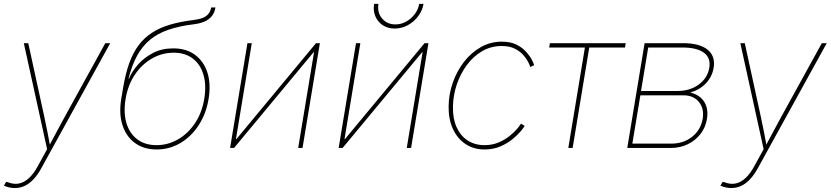

<svg xmlns="http://www.w3.org/2000/svg" viewBox="-33 -766 4300 994"><path d="M-12.7 195.3 -1.5 175.8 7.3 177.2Q38.1 189.5 65.2 184.1Q92.3 178.7 116.7 156.2Q141.1 133.8 162.1 95.2L210.9 6.3L90.3 -542.5H113.3L195.8 -164.1Q204.6 -125 211.9 -86.2Q219.2 -47.4 226.6 -8.8H220.2Q241.2 -47.4 261.7 -86.2Q282.2 -125 303.7 -164.1L512.2 -542.5H537.6L181.6 103.5Q162.6 138.2 141.1 161.4Q119.6 184.6 95.5 196Q71.3 207.5 43.9 207.5Q30.3 207.5 16.1 204.6Q2 201.7 -12.7 195.3Z M777.8 7.8Q711.4 7.8 665.8 -25.6Q620.1 -59.1 601.1 -118.2Q582 -177.2 594.7 -253.9L604.5 -312.5Q616.7 -385.3 636.2 -439.2Q655.8 -493.2 684.8 -532Q713.9 -570.8 754.4 -596.9Q794.9 -623 848.4 -638.7Q901.9 -654.3 970.2 -662.6Q999 -666 1017.6 -673.8Q1036.1 -681.6 1046.6 -695.1Q1057.1 -708.5 1060.1 -727.5H1082.5Q1078.6 -702.6 1065.2 -684.6Q1051.8 -666.5 1028.1 -655.5Q1004.4 -644.5 968.8 -640.1Q894 -630.9 838.6 -611.8Q783.2 -592.8 743.7 -560.1Q704.1 -527.3 677 -478Q649.9 -428.7 632.3 -358.9H634.8Q649.4 -395 680.9 -431.2Q712.4 -467.3 758.5 -491.5Q804.7 -515.6 863.8 -515.6Q931.2 -515.6 976.6 -482.2Q1022 -448.7 1040.8 -389.9Q1059.6 -331.1 1046.9 -253.9Q1034.2 -177.2 995.8 -118.2Q957.5 -59.1 901.1 -25.6Q844.7 7.8 777.8 7.8ZM777.3 -14.6Q836.9 -14.6 888.9 -44.7Q940.9 -74.7 976.8 -128.7Q1012.7 -182.6 1024.4 -253.9Q1036.1 -325.2 1020.3 -379.2Q1004.4 -433.1 964.8 -463.1Q925.3 -493.2 865.7 -493.2Q806.2 -493.2 753.7 -463.1Q701.2 -433.1 665 -379.2Q628.9 -325.2 617.2 -253.9Q605.5 -182.6 621.6 -128.7Q637.7 -74.7 677.7 -44.7Q717.8 -14.6 777.3 -14.6Z M1533.2 0H1510.7L1592.8 -496.1H1590.8L1178.7 0H1158.2L1248 -542.5H1270.5L1188.5 -45.9H1190.9L1603 -542.5H1623Z M2095.2 0H2072.8L2154.8 -496.1H2152.8L1740.7 0H1720.2L1810.1 -542.5H1832.5L1750.5 -45.9H1752.9L2165 -542.5H2185.1ZM2010.3 -618.2Q1974.6 -618.2 1948.5 -635.5Q1922.4 -652.8 1910.2 -681.9Q1897.9 -710.9 1903.8 -746.1H1926.3Q1918.9 -701.7 1944.8 -670.7Q1970.7 -639.6 2014.2 -639.6Q2043.5 -639.6 2069.6 -654.1Q2095.7 -668.5 2114 -692.6Q2132.3 -716.8 2137.2 -746.1H2159.7Q2153.8 -710.9 2131.8 -681.9Q2109.9 -652.8 2078.1 -635.5Q2046.4 -618.2 2010.3 -618.2Z M2475.6 7.8Q2418.5 7.8 2376 -21Q2333.5 -49.8 2310.8 -100.8Q2288.1 -151.9 2289.6 -217.8Q2290.5 -279.8 2311.5 -339.1Q2332.5 -398.4 2369.6 -446.3Q2406.7 -494.1 2456.5 -522.2Q2506.3 -550.3 2564.9 -550.3Q2610.4 -550.3 2641.4 -534.7Q2672.4 -519 2691.9 -496.8Q2711.4 -474.6 2721.2 -455.1Q2731 -435.5 2732.4 -428.2L2711.9 -419.4Q2710.4 -427.2 2701.7 -444.6Q2692.9 -461.9 2676 -481.2Q2659.2 -500.5 2631.8 -514.2Q2604.5 -527.8 2564.9 -527.8Q2508.8 -527.8 2462.9 -501Q2417 -474.1 2383.5 -428.7Q2350.1 -383.3 2331.5 -327.6Q2313 -272 2312 -214.4Q2310.5 -153.8 2330.3 -108.9Q2350.1 -64 2387.2 -39.3Q2424.3 -14.6 2475.6 -14.6Q2516.1 -14.6 2549.1 -28.8Q2582 -43 2606.4 -63Q2630.9 -83 2645.8 -100.8Q2660.6 -118.7 2664.1 -126L2683.1 -114.3Q2679.2 -106.4 2663.1 -86.9Q2647 -67.4 2620.1 -45.4Q2593.3 -23.4 2556.9 -7.8Q2520.5 7.8 2475.6 7.8Z M2909.2 0 2995.1 -520H2810.1L2814 -542.5H3206.5L3202.6 -520H3017.6L2931.6 0Z M3214.4 0 3304.2 -542.5H3503.4Q3588.4 -542.5 3629.9 -509Q3671.4 -475.6 3661.6 -415Q3653.8 -368.2 3621.1 -334.2Q3588.4 -300.3 3540.5 -287.1Q3573.2 -279.3 3594.5 -260.5Q3615.7 -241.7 3624.3 -213.6Q3632.8 -185.5 3627 -149.9Q3619.6 -106 3593.3 -72Q3566.9 -38.1 3527.1 -19Q3487.3 0 3439.5 0ZM3240.7 -22.5H3442.9Q3505.9 -22.5 3550.5 -58.1Q3595.2 -93.8 3605 -151.9Q3613.3 -204.1 3585.2 -238.3Q3557.1 -272.5 3505.9 -272.5H3282.2ZM3285.6 -294.9H3473.1Q3538.6 -294.9 3584.2 -328.1Q3629.9 -361.3 3639.2 -415.5Q3647.5 -466.3 3611.1 -493.2Q3574.7 -520 3500 -520H3322.8Z M3696.8 195.3 3708 175.8 3716.8 177.2Q3747.6 189.5 3774.7 184.1Q3801.8 178.7 3826.2 156.2Q3850.6 133.8 3871.6 95.2L3920.4 6.3L3799.8 -542.5H3822.8L3905.3 -164.1Q3914.1 -125 3921.4 -86.2Q3928.7 -47.4 3936 -8.8H3929.7Q3950.7 -47.4 3971.2 -86.2Q3991.7 -125 4013.2 -164.1L4221.7 -542.5H4247.1L3891.1 103.5Q3872.1 138.2 3850.6 161.4Q3829.1 184.6 3804.9 196Q3780.8 207.5 3753.4 207.5Q3739.7 207.5 3725.6 204.6Q3711.4 201.7 3696.8 195.3Z"/></svg>

Font: Inter 16pt Thin
Style: Italic
Weight: 250
Italic angle: -9.3988°
Version: Version 4.001;git-66647c0bb